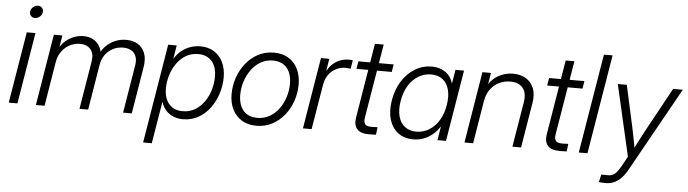

<svg xmlns="http://www.w3.org/2000/svg" viewBox="-53 -962 5022 1401"><g transform="rotate(5 2458.0 -261.5)"><path d="M24.4 0 110.8 -522.5H174.3L87.9 0ZM160.6 -631.8Q141.6 -631.8 130.4 -645.3Q119.1 -658.7 122.1 -677.2Q125 -696.3 140.9 -709.7Q156.7 -723.1 175.8 -723.1Q194.8 -723.1 206.1 -709.7Q217.3 -696.3 214.4 -677.2Q211.4 -658.7 195.6 -645.3Q179.7 -631.8 160.6 -631.8Z M223.1 0 309.1 -522.5H371.6L353 -409.7L343.8 -411.6Q363.3 -452.1 392.6 -478.5Q421.9 -504.9 456.3 -518.1Q490.7 -531.2 524.9 -531.2Q566.4 -531.2 596.7 -514.6Q627 -498 644 -469.2Q661.1 -440.4 662.1 -404.8L648.9 -408.7Q665.5 -445.3 694.1 -472.9Q722.7 -500.5 760 -515.9Q797.4 -531.2 839.8 -531.2Q889.2 -531.2 924.8 -509.5Q960.4 -487.8 976.3 -445.6Q992.2 -403.3 981.9 -341.8L925.3 0H861.8L918.9 -346.2Q926.8 -390.1 915.5 -418.2Q904.3 -446.3 879.6 -459.5Q855 -472.7 821.8 -472.7Q780.8 -472.7 747.1 -455.3Q713.4 -438 690.7 -407Q668 -376 661.1 -335L606 0H542.5L600.6 -351.6Q610.4 -409.2 583.3 -440.9Q556.2 -472.7 505.4 -472.7Q467.3 -472.7 432.4 -455.1Q397.5 -437.5 372.8 -404.5Q348.1 -371.6 340.3 -325.7L286.6 0Z M1026.4 204.1 1146.5 -522.5H1209L1192.9 -424.3H1194.3Q1212.4 -456.1 1241 -480.2Q1269.5 -504.4 1305.7 -517.8Q1341.8 -531.2 1381.8 -531.2Q1439.9 -531.2 1482.2 -505.1Q1524.4 -479 1547.6 -431.6Q1570.8 -384.3 1570.8 -320.3Q1570.8 -259.8 1552 -200.7Q1533.2 -141.6 1498 -94.2Q1462.9 -46.9 1413.1 -18.6Q1363.3 9.8 1300.8 9.8Q1258.8 9.8 1226.8 -4.6Q1194.8 -19 1173.6 -43.9Q1152.3 -68.8 1142.6 -101.1H1140.6L1089.8 204.1ZM1293.5 -48.3Q1343.8 -48.3 1383.3 -71.8Q1422.9 -95.2 1450.4 -134.3Q1478 -173.3 1492.4 -221.7Q1506.8 -270 1506.8 -319.8Q1506.8 -392.6 1470.7 -433.1Q1434.6 -473.6 1372.1 -473.6Q1320.8 -473.6 1281.2 -450Q1241.7 -426.3 1214.1 -387Q1186.5 -347.7 1172.1 -299.6Q1157.7 -251.5 1157.7 -202.6Q1157.7 -131.3 1193.4 -89.8Q1229 -48.3 1293.5 -48.3Z M1838.4 10.7Q1776.4 10.7 1731.7 -16.4Q1687 -43.5 1662.8 -91.8Q1638.7 -140.1 1638.7 -204.1Q1638.7 -266.1 1658.7 -324.7Q1678.7 -383.3 1716.1 -430.2Q1753.4 -477.1 1805.4 -504.6Q1857.4 -532.2 1920.9 -532.2Q1982.9 -532.2 2027.6 -505.1Q2072.3 -478 2096.2 -429.2Q2120.1 -380.4 2120.1 -316.4Q2120.1 -253.9 2100.1 -195.3Q2080.1 -136.7 2042.7 -90.3Q2005.4 -43.9 1953.6 -16.6Q1901.9 10.7 1838.4 10.7ZM1839.8 -47.4Q1891.1 -47.4 1931.2 -70.8Q1971.2 -94.2 1999.3 -133.3Q2027.3 -172.4 2042 -220.2Q2056.6 -268.1 2056.6 -316.9Q2056.6 -364.7 2041 -399.9Q2025.4 -435.1 1994.6 -454.6Q1963.9 -474.1 1919.4 -474.1Q1869.1 -474.1 1829.1 -450.9Q1789.1 -427.7 1760.7 -388.7Q1732.4 -349.6 1717.3 -301.5Q1702.1 -253.4 1702.1 -203.6Q1702.1 -132.3 1737.5 -89.8Q1772.9 -47.4 1839.8 -47.4Z M2179.2 0 2265.6 -522.5H2326.7L2312.5 -436.5H2314.9Q2337.9 -478.5 2378.7 -503.7Q2419.4 -528.8 2470.2 -528.8Q2479 -528.8 2486.3 -528.3Q2493.7 -527.8 2498.5 -526.9L2488.3 -463.4Q2483.9 -464.4 2473.9 -465.8Q2463.9 -467.3 2450.7 -467.3Q2414.6 -467.3 2381.8 -450.9Q2349.1 -434.6 2326.9 -403.6Q2304.7 -372.6 2297.4 -328.6L2242.7 0Z M2798.3 -522.5 2789.1 -466.8H2530.3L2539.6 -522.5ZM2648.9 -660.6H2712.9L2623 -118.7Q2617.2 -83.5 2629.9 -68.8Q2642.6 -54.2 2677.7 -54.7Q2687.5 -54.7 2699 -55.2Q2710.4 -55.7 2720.7 -56.2L2714.4 -0.5Q2703.1 0 2689.9 0.5Q2676.8 1 2664.6 1Q2603 2 2576.2 -27.3Q2549.3 -56.6 2558.6 -113.3Z M2987.3 9.8Q2921.4 9.8 2876.2 -24.2Q2831.1 -58.1 2812.7 -119.1Q2794.4 -180.2 2807.6 -260.7Q2821.3 -341.8 2859.9 -402.6Q2898.4 -463.4 2954.8 -497.3Q3011.2 -531.2 3077.1 -531.2Q3118.7 -531.2 3150.4 -517.1Q3182.1 -502.9 3203.1 -478.8Q3224.1 -454.6 3232.4 -423.3H3234.4L3251 -522.5H3313.5L3227.1 0H3164.6L3180.7 -98.6H3178.7Q3158.7 -66.9 3129.6 -42.5Q3100.6 -18.1 3064.7 -4.2Q3028.8 9.8 2987.3 9.8ZM3004.9 -48.3Q3056.6 -48.3 3099.4 -75Q3142.1 -101.6 3170.9 -149.4Q3199.7 -197.3 3210 -261.2Q3220.7 -325.2 3208.3 -373Q3195.8 -420.9 3162.4 -447.3Q3128.9 -473.6 3077.1 -473.6Q3027.3 -473.6 2984.6 -448Q2941.9 -422.4 2912.4 -374.8Q2882.8 -327.1 2872.1 -261.2Q2861.3 -195.3 2874.5 -147.5Q2887.7 -99.6 2921.4 -74Q2955.1 -48.3 3004.9 -48.3Z M3478 -316.9 3425.8 0H3362.3L3448.2 -522.5H3510.7L3490.2 -398.9L3474.1 -400.9Q3507.8 -468.8 3559.6 -500Q3611.3 -531.2 3671.9 -531.2Q3726.6 -531.2 3766.4 -507.6Q3806.2 -483.9 3824.2 -439Q3842.3 -394 3831.5 -329.6L3776.9 0H3713.4L3768.1 -329.6Q3779.3 -398.4 3749.5 -435.3Q3719.7 -472.2 3657.7 -472.2Q3614.7 -472.2 3576.9 -454.3Q3539.1 -436.5 3512.9 -401.6Q3486.8 -366.7 3478 -316.9Z M4195.3 -522.5 4186 -466.8H3927.2L3936.5 -522.5ZM4045.9 -660.6H4109.9L4020 -118.7Q4014.2 -83.5 4026.9 -68.8Q4039.6 -54.2 4074.7 -54.7Q4084.5 -54.7 4095.9 -55.2Q4107.4 -55.7 4117.7 -56.2L4111.3 -0.5Q4100.1 0 4086.9 0.5Q4073.7 1 4061.5 1Q4000 2 3973.1 -27.3Q3946.3 -56.6 3955.6 -113.3Z M4383.8 -727.5 4263.2 0H4199.7L4320.3 -727.5Z M4364.3 202.6 4377.4 146 4416.5 146.5Q4438 148.4 4454.8 142.3Q4471.7 136.2 4486.8 119.9Q4502 103.5 4518.1 74.7L4559.6 -0.5L4439.9 -522.5H4505.9L4576.2 -201.2Q4584.5 -161.6 4591.8 -122.6Q4599.1 -83.5 4606 -44.4H4587.9Q4607.4 -83.5 4627.9 -122.6Q4648.4 -161.6 4669.4 -201.2L4845.2 -522.5H4916L4570.8 96.2Q4550.3 132.8 4526.4 157Q4502.4 181.2 4474.9 193.1Q4447.3 205.1 4415 205.1Q4400.9 205.1 4388.7 204.3Q4376.5 203.6 4364.3 202.6Z"/></g></svg>

Font: Inter 28pt Light
Style: Italic
Weight: 300
Italic angle: -9.3988°
Designer: Rasmus Andersson
Foundry: rsms
Version: Version 4.001;git-66647c0bb